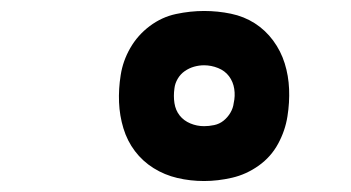

<svg xmlns="http://www.w3.org/2000/svg" viewBox="-20 -830 640 350"><path d="M352 -500Q327 -500 303.5 -505.5Q280 -511 260 -523.5Q240 -536 226 -554.5Q212 -573 205 -596Q198 -619 197 -643.5Q196 -668 200 -693Q204 -719 217.5 -742.5Q231 -766 253 -782.5Q275 -799 301 -804.5Q327 -810 352 -810Q377 -810 401 -805Q425 -800 444.5 -787.5Q464 -775 478 -756Q492 -737 499 -714.5Q506 -692 507 -667.5Q508 -643 504 -618Q500 -592 487 -568Q474 -544 451.5 -528Q429 -512 403 -506Q377 -500 352 -500ZM352 -600Q361 -600 370.5 -602Q380 -604 387.5 -610Q395 -616 400 -624.5Q405 -633 406 -642Q409 -655 407 -668Q405 -681 397.5 -691Q390 -701 377.5 -706Q365 -711 352 -711Q343 -711 334 -708.5Q325 -706 317 -700.5Q309 -695 304 -686.5Q299 -678 298 -669Q296 -655 298 -642Q300 -629 307.5 -619.5Q315 -610 327 -605Q339 -600 352 -600Z"/></svg>

Font: Iosevka Slab Heavy Extended
Style: Italic
Weight: 900
Width: 7
Italic angle: -9°
Monospace: yes
Designer: Belleve Invis
Foundry: Belleve Invis
Version: Version 11.1.0; ttfautohint (v1.8.3)